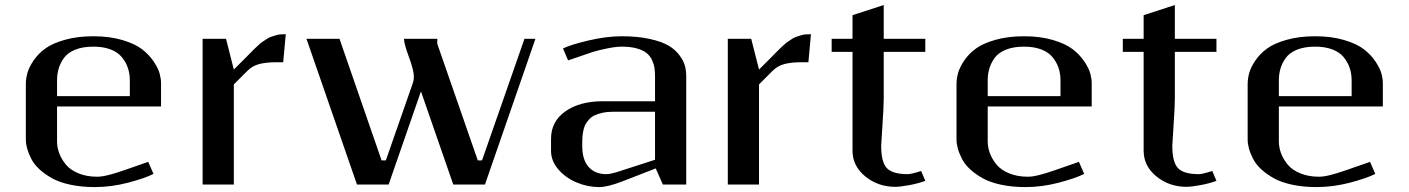

<svg xmlns="http://www.w3.org/2000/svg" viewBox="-20 -739 5642 769"><path d="M369.6 -31.2Q379.9 -31.2 392.1 -33.2Q404.3 -35.2 417.7 -38.8Q431.2 -42.5 440.4 -45.2Q449.7 -47.9 462.2 -52.2Q474.6 -56.6 477.1 -57.1L573.7 -90.8L594.7 -42.5Q560.1 -24.9 492.9 -7.3Q425.8 10.3 359.4 10.3Q305.7 10.3 261.5 0.7Q217.3 -8.8 188.2 -25.1Q159.2 -41.5 137.9 -61Q116.7 -80.6 105.2 -103Q93.8 -125.5 88.6 -144.5Q83.5 -163.6 83.5 -181.2V-401.9Q83.5 -423.8 89.8 -446.8Q96.2 -469.7 114.7 -497.1Q133.3 -524.4 162.1 -545.2Q190.9 -565.9 240.7 -579.8Q290.5 -593.8 354 -593.8Q419.4 -593.8 470.2 -578.6Q521 -563.5 549.1 -541.7Q577.1 -520 595.5 -492.7Q613.8 -465.3 619.4 -444.3Q625 -423.3 625 -406.2V-312.5H208.5V-172.9Q208.5 -148.9 217.3 -125.2Q226.1 -101.6 243.9 -79.8Q261.7 -58.1 294.4 -44.7Q327.1 -31.2 369.6 -31.2ZM208.5 -354H500V-416.5Q500 -444.3 491.9 -467.8Q483.9 -491.2 467.5 -510.7Q451.2 -530.3 422.1 -541.3Q393.1 -552.2 354 -552.2Q311 -552.2 280.8 -539.8Q250.5 -527.3 235.6 -506.1Q220.7 -484.9 214.6 -463.1Q208.5 -441.4 208.5 -416.5Z M1114.3 -489.7H1085Q1047.9 -489.7 1019.8 -482.9Q991.7 -476.1 970.7 -455.1L916.5 -400.9V0H791.5V-583.5H885.3L916.5 -460.4L964.4 -508.3Q967.8 -511.7 981.7 -525.9Q995.6 -540 999 -543.2Q1002.4 -546.4 1014.2 -557.4Q1025.9 -568.4 1030.5 -571Q1035.2 -573.7 1045.7 -581.1Q1056.2 -588.4 1063 -590.6Q1069.8 -592.8 1080.6 -596.4Q1091.3 -600.1 1101.8 -601.1Q1112.3 -602.1 1124.5 -602.1Z M1731.4 -563.5 1893.6 -96.7Q1893.6 -96.7 1910.6 -96.7L2080.6 -583.5H2124.5L1922.4 0H1795.4Q1795.4 0 1757.8 -108.4L1666 -373L1536.6 0H1409.7L1207.5 -583.5H1339.8L1508.3 -96.7H1525.4L1633.8 -407.2Q1637.7 -418.5 1637.7 -431.2Q1637.7 -457 1617.9 -510.5Q1598.1 -564 1598.1 -583.5H1731.4Z M2470.2 -552.2Q2446.8 -552.2 2410.2 -544.7Q2373.5 -537.1 2352.5 -530.3L2255.4 -497.1L2234.9 -544.9Q2265.6 -560.1 2337.2 -576.9Q2408.7 -593.8 2470.2 -593.8Q2534.2 -593.8 2582.5 -583Q2630.9 -572.3 2658 -556.2Q2685.1 -540 2701.7 -517.3Q2718.3 -494.6 2723.4 -474.9Q2728.5 -455.1 2728.5 -433.1V0H2634.8L2606.4 -64.5L2475.6 -13.7Q2414.6 10.3 2379.4 10.3Q2333.5 10.3 2289.3 -8.3Q2245.1 -26.9 2216.1 -60.8Q2187 -94.7 2187 -134.3V-183.1Q2187 -252.4 2244.4 -293Q2301.8 -333.5 2395 -333.5H2603.5V-431.2Q2603.5 -451.7 2601.3 -467Q2599.1 -482.4 2591.1 -499.3Q2583 -516.1 2569.1 -527.1Q2555.2 -538.1 2530 -545.2Q2504.9 -552.2 2470.2 -552.2ZM2603.5 -291.5H2437Q2412.1 -291.5 2392.3 -287.1Q2372.6 -282.7 2359.6 -276.1Q2346.7 -269.5 2337.4 -258.5Q2328.1 -247.6 2323.2 -237.5Q2318.4 -227.5 2315.7 -212.4Q2313 -197.3 2312.5 -186.8Q2312 -176.3 2312 -160.6V-154.3Q2312 -99.1 2337.6 -70.3Q2363.3 -41.5 2407.7 -41.5Q2425.3 -41.5 2455.6 -51.3L2603.5 -99.1Z M3217.8 -489.7H3188.5Q3151.4 -489.7 3123.3 -482.9Q3095.2 -476.1 3074.2 -455.1L3020 -400.9V0H2895V-583.5H2988.8L3020 -460.4L3067.9 -508.3Q3071.3 -511.7 3085.2 -525.9Q3099.1 -540 3102.5 -543.2Q3106 -546.4 3117.7 -557.4Q3129.4 -568.4 3134 -571Q3138.7 -573.7 3149.2 -581.1Q3159.7 -588.4 3166.5 -590.6Q3173.3 -592.8 3184.1 -596.4Q3194.8 -600.1 3205.3 -601.1Q3215.8 -602.1 3228 -602.1Z M3394.5 -531.2H3311V-583.5H3394.5V-678.2L3519.5 -718.8V-583.5H3686V-531.2H3519.5V-343.8Q3519.5 -312.5 3514.4 -237.1Q3509.3 -161.6 3509.3 -155.3Q3509.3 -89.8 3532 -65.7Q3554.7 -41.5 3615.2 -41.5Q3630.4 -41.5 3669.4 -54.2L3686 -14.6Q3655.3 -3.4 3619.6 2.9Q3584 9.3 3566.4 9.3Q3496.6 9.3 3445.6 -32.5Q3394.5 -74.2 3394.5 -135.3Z M4097.2 -31.2Q4107.4 -31.2 4119.6 -33.2Q4131.8 -35.2 4145.3 -38.8Q4158.7 -42.5 4168 -45.2Q4177.2 -47.9 4189.7 -52.2Q4202.1 -56.6 4204.6 -57.1L4301.3 -90.8L4322.3 -42.5Q4287.6 -24.9 4220.5 -7.3Q4153.3 10.3 4086.9 10.3Q4033.2 10.3 3989 0.7Q3944.8 -8.8 3915.8 -25.1Q3886.7 -41.5 3865.5 -61Q3844.2 -80.6 3832.8 -103Q3821.3 -125.5 3816.2 -144.5Q3811 -163.6 3811 -181.2V-401.9Q3811 -423.8 3817.4 -446.8Q3823.7 -469.7 3842.3 -497.1Q3860.8 -524.4 3889.6 -545.2Q3918.5 -565.9 3968.3 -579.8Q4018.1 -593.8 4081.5 -593.8Q4147 -593.8 4197.8 -578.6Q4248.5 -563.5 4276.6 -541.7Q4304.7 -520 4323 -492.7Q4341.3 -465.3 4346.9 -444.3Q4352.5 -423.3 4352.5 -406.2V-312.5H3936V-172.9Q3936 -148.9 3944.8 -125.2Q3953.6 -101.6 3971.4 -79.8Q3989.3 -58.1 4022 -44.7Q4054.7 -31.2 4097.2 -31.2ZM3936 -354H4227.5V-416.5Q4227.5 -444.3 4219.5 -467.8Q4211.4 -491.2 4195.1 -510.7Q4178.7 -530.3 4149.7 -541.3Q4120.6 -552.2 4081.5 -552.2Q4038.6 -552.2 4008.3 -539.8Q3978 -527.3 3963.1 -506.1Q3948.2 -484.9 3942.1 -463.1Q3936 -441.4 3936 -416.5Z M4560.5 -531.2H4477.1V-583.5H4560.5V-678.2L4685.5 -718.8V-583.5H4852.1V-531.2H4685.5V-343.8Q4685.5 -312.5 4680.4 -237.1Q4675.3 -161.6 4675.3 -155.3Q4675.3 -89.8 4698 -65.7Q4720.7 -41.5 4781.2 -41.5Q4796.4 -41.5 4835.4 -54.2L4852.1 -14.6Q4821.3 -3.4 4785.6 2.9Q4750 9.3 4732.4 9.3Q4662.6 9.3 4611.6 -32.5Q4560.5 -74.2 4560.5 -135.3Z M5263.2 -31.2Q5273.4 -31.2 5285.6 -33.2Q5297.9 -35.2 5311.3 -38.8Q5324.7 -42.5 5334 -45.2Q5343.3 -47.9 5355.7 -52.2Q5368.2 -56.6 5370.6 -57.1L5467.3 -90.8L5488.3 -42.5Q5453.6 -24.9 5386.5 -7.3Q5319.3 10.3 5252.9 10.3Q5199.2 10.3 5155 0.7Q5110.8 -8.8 5081.8 -25.1Q5052.7 -41.5 5031.5 -61Q5010.3 -80.6 4998.8 -103Q4987.3 -125.5 4982.2 -144.5Q4977.1 -163.6 4977.1 -181.2V-401.9Q4977.1 -423.8 4983.4 -446.8Q4989.7 -469.7 5008.3 -497.1Q5026.9 -524.4 5055.7 -545.2Q5084.5 -565.9 5134.3 -579.8Q5184.1 -593.8 5247.6 -593.8Q5313 -593.8 5363.8 -578.6Q5414.6 -563.5 5442.6 -541.7Q5470.7 -520 5489 -492.7Q5507.3 -465.3 5512.9 -444.3Q5518.6 -423.3 5518.6 -406.2V-312.5H5102.1V-172.9Q5102.1 -148.9 5110.8 -125.2Q5119.6 -101.6 5137.5 -79.8Q5155.3 -58.1 5188 -44.7Q5220.7 -31.2 5263.2 -31.2ZM5102.1 -354H5393.6V-416.5Q5393.6 -444.3 5385.5 -467.8Q5377.4 -491.2 5361.1 -510.7Q5344.7 -530.3 5315.7 -541.3Q5286.6 -552.2 5247.6 -552.2Q5204.6 -552.2 5174.3 -539.8Q5144 -527.3 5129.2 -506.1Q5114.3 -484.9 5108.2 -463.1Q5102.1 -441.4 5102.1 -416.5Z"/></svg>

Font: Resagnicto
Style: Bold
Weight: 700
Version: Version 0.9991